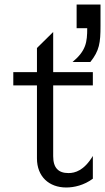

<svg xmlns="http://www.w3.org/2000/svg" viewBox="-20 -820 466 852"><path d="M392 -27V-128C353 -63 313 -52 284 -52C239 -52 216 -75 216 -127V-441H392V-500H216V-678L144 -607V-500H39V-441H144V-117C144 -37 197 12 274 12C309 12 353 2 392 -27ZM320 -695H367C367 -633 362 -595 302 -545H381C421 -595 426 -630 426 -705V-800H320Z"/></svg>

Font: Absans
Style: Regular
Weight: 400
Designer: Valerio Monopoli
Version: Version 1.200;Glyphs 3.2 (3217)